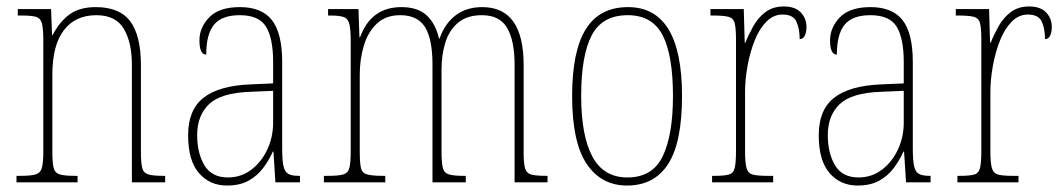

<svg xmlns="http://www.w3.org/2000/svg" viewBox="-20 -564 3286 594"><path d="M31 0V-20H44Q76 -20 90.5 -24.5Q105 -29 109.5 -44.5Q114 -60 114 -95V-441Q114 -476 109.5 -492Q105 -508 91 -512Q77 -516 47 -516H35V-536H138L141 -456H143Q165 -498 196 -520Q227 -542 276 -542Q350 -542 383 -498Q416 -454 416 -361V-95Q416 -60 420 -44.5Q424 -29 438.5 -24.5Q453 -20 484 -20H491V0H388V-364Q388 -433 363 -475Q338 -517 278 -517Q213 -517 177.5 -470.5Q142 -424 142 -333V-95Q142 -60 146 -44.5Q150 -29 164.5 -24.5Q179 -20 211 -20H220V0Z M682 10Q629 10 595.5 -28.5Q562 -67 562 -146Q562 -224 609.5 -261.5Q657 -299 756 -303L825 -306V-371Q825 -446 803 -481.5Q781 -517 722 -517Q666 -517 642 -487.5Q618 -458 618 -395Q597 -395 597 -439Q597 -479 627.5 -510.5Q658 -542 722 -542Q790 -542 821.5 -501.5Q853 -461 853 -372V-105Q853 -68 857 -50Q861 -32 872 -26Q883 -20 904 -20H908V0H832L826 -95H824Q812 -68 794 -44Q776 -20 749 -5Q722 10 682 10ZM685 -15Q726 -15 757.5 -39Q789 -63 807 -101.5Q825 -140 825 -185V-283L755 -280Q664 -277 627 -242Q590 -207 590 -146Q590 -90 612.5 -52.5Q635 -15 685 -15Z M982 0V-20H995Q1028 -20 1042.5 -24.5Q1057 -29 1061 -45Q1065 -61 1065 -97V-435Q1065 -472 1061 -489Q1057 -506 1044 -511Q1031 -516 1001 -516H995V-536H1089L1092 -449H1094Q1128 -542 1222 -542Q1273 -542 1300.5 -516Q1328 -490 1338 -445H1340Q1356 -491 1389.5 -516.5Q1423 -542 1472 -542Q1600 -542 1600 -363V-92Q1600 -58 1604.5 -43Q1609 -28 1623.5 -24Q1638 -20 1670 -20H1674V0H1572V-364Q1572 -438 1549 -477.5Q1526 -517 1471 -517Q1425 -517 1397.5 -494Q1370 -471 1358 -433Q1346 -395 1346 -348V-95Q1346 -60 1350 -44.5Q1354 -29 1368.5 -24.5Q1383 -20 1414 -20H1421V0H1318V-364Q1318 -443 1295 -480Q1272 -517 1218 -517Q1174 -517 1146.5 -491.5Q1119 -466 1106 -424Q1093 -382 1093 -333V-97Q1093 -61 1096.5 -45Q1100 -29 1115.5 -24.5Q1131 -20 1165 -20H1172V0Z M1920 10Q1840 10 1795 -57Q1750 -124 1750 -267Q1750 -406 1792.5 -474Q1835 -542 1923 -542Q2090 -542 2090 -267Q2090 -123 2047 -56.5Q2004 10 1920 10ZM1921 -15Q1999 -15 2030.5 -81Q2062 -147 2062 -267Q2062 -393 2030 -455Q1998 -517 1922 -517Q1843 -517 1810.5 -454.5Q1778 -392 1778 -267Q1778 -145 1812.5 -80Q1847 -15 1921 -15Z M2183 0V-20H2190Q2221 -20 2235 -24Q2249 -28 2253 -44.5Q2257 -61 2257 -97V-441Q2257 -476 2253 -492Q2249 -508 2233.5 -512Q2218 -516 2185 -516H2178V-536H2281L2284 -432H2286Q2296 -457 2310.5 -483Q2325 -509 2348 -526.5Q2371 -544 2405 -544Q2440 -544 2457.5 -525.5Q2475 -507 2475 -481Q2475 -465 2470 -454Q2465 -443 2454 -443Q2454 -475 2444 -497Q2434 -519 2401 -519Q2373 -519 2351.5 -497.5Q2330 -476 2315.5 -440.5Q2301 -405 2293 -362Q2285 -319 2285 -277V-97Q2285 -61 2289.5 -44.5Q2294 -28 2308.5 -24Q2323 -20 2354 -20H2372V0Z M2633 10Q2580 10 2546.5 -28.5Q2513 -67 2513 -146Q2513 -224 2560.5 -261.5Q2608 -299 2707 -303L2776 -306V-371Q2776 -446 2754 -481.5Q2732 -517 2673 -517Q2617 -517 2593 -487.5Q2569 -458 2569 -395Q2548 -395 2548 -439Q2548 -479 2578.5 -510.5Q2609 -542 2673 -542Q2741 -542 2772.5 -501.5Q2804 -461 2804 -372V-105Q2804 -68 2808 -50Q2812 -32 2823 -26Q2834 -20 2855 -20H2859V0H2783L2777 -95H2775Q2763 -68 2745 -44Q2727 -20 2700 -5Q2673 10 2633 10ZM2636 -15Q2677 -15 2708.5 -39Q2740 -63 2758 -101.5Q2776 -140 2776 -185V-283L2706 -280Q2615 -277 2578 -242Q2541 -207 2541 -146Q2541 -90 2563.5 -52.5Q2586 -15 2636 -15Z M2942 0V-20H2949Q2980 -20 2994 -24Q3008 -28 3012 -44.5Q3016 -61 3016 -97V-441Q3016 -476 3012 -492Q3008 -508 2992.5 -512Q2977 -516 2944 -516H2937V-536H3040L3043 -432H3045Q3055 -457 3069.5 -483Q3084 -509 3107 -526.5Q3130 -544 3164 -544Q3199 -544 3216.5 -525.5Q3234 -507 3234 -481Q3234 -465 3229 -454Q3224 -443 3213 -443Q3213 -475 3203 -497Q3193 -519 3160 -519Q3132 -519 3110.5 -497.5Q3089 -476 3074.5 -440.5Q3060 -405 3052 -362Q3044 -319 3044 -277V-97Q3044 -61 3048.5 -44.5Q3053 -28 3067.5 -24Q3082 -20 3113 -20H3131V0Z"/></svg>

Font: Noto Serif Armenian Condensed Thin
Style: Regular
Weight: 100
Width: 3
Designer: Monotype Design Team
Foundry: Monotype Imaging Inc.
Version: Version 2.008; ttfautohint (v1.8.4.7-5d5b)